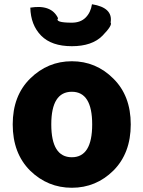

<svg xmlns="http://www.w3.org/2000/svg" viewBox="-20 -872 677 906"><path d="M122 -67Q40 -149 40 -285Q40 -420 122 -501Q205 -583 319 -583Q433 -583 515 -501Q597 -420 597 -285Q597 -149 515 -67Q433 14 319 14Q205 14 122 -67ZM319 -130Q415 -130 415 -285Q415 -439 319 -439Q222 -439 222 -285Q222 -130 319 -130ZM319 -654Q223 -654 174 -704Q125 -754 123 -836Q223 -852 254 -786Q238 -765 319 -765Q360 -765 384 -789Q408 -813 414 -852Q514 -836 502 -766Q512 -753 463 -703Q414 -654 319 -654Z"/></svg>

Font: Swei Half Moon CJK SC
Style: Black
Weight: 900
Version: Version 2.071